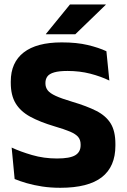

<svg xmlns="http://www.w3.org/2000/svg" viewBox="-20 -847 580 880"><path d="M256.6 13.7Q212.2 13.7 173.3 7.8Q134.5 1.8 102.7 -7.4Q70.8 -16.7 47.1 -26.5L33.4 -170.7Q72.9 -152.1 126.9 -136.4Q180.9 -120.6 241.3 -120.6Q299.8 -120.6 324.6 -135.3Q349.5 -150 349.5 -181.3V-185Q349.5 -205.8 338.3 -219.2Q327.1 -232.7 300.9 -243.8Q274.6 -254.9 230 -267.9Q162.8 -287.9 118.2 -312.3Q73.6 -336.8 51.5 -373.6Q29.4 -410.4 29.4 -467V-473.7Q29.4 -560.5 88.6 -606.6Q147.9 -652.7 262.9 -652.7Q332.1 -652.7 382.2 -640.7Q432.4 -628.7 467.7 -612.2L481.2 -477.8Q442.3 -496.7 393.8 -509.3Q345.2 -521.8 289.6 -521.8Q250.7 -521.8 228.5 -515.3Q206.2 -508.9 197.2 -496.6Q188.2 -484.4 188.2 -466.8V-465.1Q188.2 -446.9 198.4 -433.3Q208.6 -419.8 235.3 -407.5Q262 -395.2 311.5 -380.5Q377.9 -360.9 421.6 -338.7Q465.4 -316.4 487.2 -281.3Q508.9 -246.2 508.9 -187.3V-179.3Q508.9 -83.2 446.6 -34.7Q384.2 13.7 256.6 13.7ZM300.7 -826.5H464.7V-825L325.2 -690H190.4V-691.3Z"/></svg>

Font: Anek Latin Medium
Style: Regular
Weight: 500
Designer: Yesha Goshar
Foundry: Ek Type
Version: Version 1.003